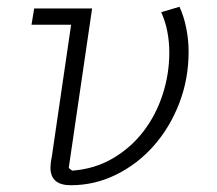

<svg xmlns="http://www.w3.org/2000/svg" viewBox="-20 -541 640 567"><path d="M252 -516 183 -45 193 -37Q260 -42 313.5 -73.5Q367 -105 404 -153.5Q441 -202 460.5 -262.5Q480 -323 480 -386Q480 -418 474 -448.5Q468 -479 456 -505L510 -521Q523 -493 530 -458Q537 -423 537 -388Q537 -308 509.5 -236.5Q482 -165 434.5 -111Q387 -57 323.5 -25.5Q260 6 189 6Q129 6 129 -46Q129 -52 130 -60.5Q131 -69 133 -78L190 -468H73L81 -516Z"/></svg>

Font: IBM Plex Mono Light
Style: Italic
Weight: 300
Italic angle: -9°
Monospace: yes
Designer: Mike Abbink, Paul van der Laan, Pieter van Rosmalen
Foundry: Bold Monday
Version: Version 2.3